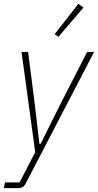

<svg xmlns="http://www.w3.org/2000/svg" viewBox="-43 -778 509 998"><path d="M410 -508H446L93 171Q85 188 75.5 194Q66 200 49 200H-23L-17 170H59L140 13L69 -508H103L137 -243L162 -30H168L274 -243ZM261 -587 241 -600 364 -758 391 -739Z"/></svg>

Font: IBM Plex Sans Cond ExtLt
Style: Italic
Weight: 200
Width: 3
Italic angle: -11°
Designer: Mike Abbink, Paul van der Laan, Pieter van Rosmalen
Foundry: Bold Monday
Version: Version 1.3